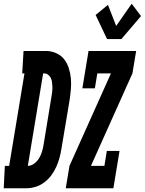

<svg xmlns="http://www.w3.org/2000/svg" viewBox="-77 -1008 775 1028"><path d="M-57 0 -51 -120H-28L54 -615H42L49 -735H79H174Q202 -734 227 -722Q252 -710 267.5 -689.5Q283 -669 291.5 -642.5Q300 -616 302.5 -588Q305 -560 302.5 -531Q300 -502 296 -474L252 -212Q248 -187 241.5 -162.5Q235 -138 224 -114Q213 -90 197.5 -69Q182 -48 160 -31.5Q138 -15 113 -7.5Q88 0 64 0ZM72 -120Q90 -120 106 -132Q122 -144 132 -160.5Q142 -177 147.5 -195Q153 -213 156 -231L199 -493Q201 -506 202.5 -518.5Q204 -531 203.5 -543.5Q203 -556 201.5 -568Q200 -580 195 -590.5Q190 -601 180.5 -608Q171 -615 158 -615H154ZM496 -799 435 -928 501 -982 545 -869 628 -988 678 -922 573 -799ZM275 0 295 -120 517 -615H444L431 -535H364L397 -735H652L632 -615L410 -120H482L495 -200H563L530 0Z"/></svg>

Font: Iosevka Slab Heavy Extended
Style: Italic
Weight: 900
Width: 7
Italic angle: -9°
Monospace: yes
Designer: Belleve Invis
Foundry: Belleve Invis
Version: Version 11.1.0; ttfautohint (v1.8.3)